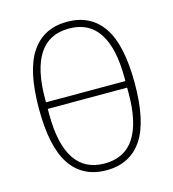

<svg xmlns="http://www.w3.org/2000/svg" viewBox="-108 -800 815 902"><g transform="rotate(-15 300.0 -349.0)"><path d="M300 12Q186 12 126.5 -75Q67 -162 67 -349Q67 -536 126.5 -623Q186 -710 300 -710Q414 -710 473.5 -623Q533 -536 533 -349Q533 -162 473.5 -75Q414 12 300 12ZM300 -21Q397 -21 445 -94.5Q493 -168 493 -311V-338H107V-311Q107 -168 155 -94.5Q203 -21 300 -21ZM107 -370H493V-387Q493 -530 445 -603.5Q397 -677 300 -677Q203 -677 155 -603.5Q107 -530 107 -387Z"/></g></svg>

Font: IBM Plex Mono ExtLt
Style: Regular
Weight: 200
Monospace: yes
Designer: Mike Abbink, Paul van der Laan, Pieter van Rosmalen
Foundry: Bold Monday
Version: Version 2.3